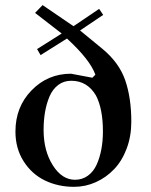

<svg xmlns="http://www.w3.org/2000/svg" viewBox="-20 -720 588 746"><path d="M267.6 5.9Q205.6 5.9 154.5 -18.8Q103.5 -43.5 71.8 -93.3Q40 -143.1 40 -209Q40 -304.7 102.8 -369.1Q165.5 -433.6 255.9 -433.6L338.9 -418L350.6 -429.7Q330.1 -487.8 240.2 -570.3L137.7 -505.9L124 -529.3L219.7 -589.8L116.2 -669.9L145.5 -700.2L265.6 -618.2L365.2 -685.5L380.9 -662.1L291 -601.6L377.9 -530.3Q442.9 -476.6 466.6 -408Q490.2 -339.4 490.2 -247.1Q490.2 -190.9 472.2 -142.8Q454.1 -94.7 423.3 -62.5Q392.6 -30.3 352.3 -12.2Q312 5.9 267.6 5.9ZM271.5 -21.5Q299.8 -21.5 321.5 -37.4Q343.3 -53.2 355.5 -80.3Q367.7 -107.4 373.8 -139.9Q379.9 -172.4 379.9 -209Q379.9 -297.9 352.5 -349.6Q318.8 -406.2 256.8 -406.2Q227.5 -406.2 205.8 -389.6Q184.1 -373 172.1 -344.5Q160.2 -315.9 154.8 -283.7Q149.4 -251.5 149.4 -214.8Q149.4 -134.3 185.1 -77.9Q220.7 -21.5 271.5 -21.5Z"/></svg>

Font: Comprehension SemiBold
Style: Regular
Weight: 600
Designer: Alfredo Marco Pradil
Foundry: Alfredo Marco Pradil
Version: 1.0